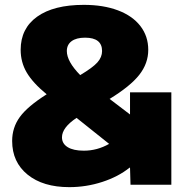

<svg xmlns="http://www.w3.org/2000/svg" viewBox="-20 -760 770 790"><path d="M30 -180Q30 -235 61.5 -278.5Q93 -322 172 -372Q115 -419 90 -461.5Q65 -504 65 -555Q65 -643 133 -691.5Q201 -740 325 -740Q405 -740 465 -717.5Q525 -695 557.5 -653Q590 -611 590 -555Q590 -499 553 -452Q516 -405 431 -353L515 -289V-380H685V0H517L515 -70H513Q467 -33 401 -11.5Q335 10 265 10Q157 10 93.5 -41.5Q30 -93 30 -180ZM325 -140Q380 -140 429 -168L295 -275Q235 -235 235 -195Q235 -169 258.5 -154.5Q282 -140 325 -140ZM310 -451Q362 -482 381 -503.5Q400 -525 400 -550Q400 -605 330 -605Q294 -605 274.5 -590.5Q255 -576 255 -550Q255 -507 310 -451Z"/></svg>

Font: Enso Black
Style: Regular
Weight: 900
Designer: Coji Morishita
Foundry: UNDERFOREST DESIGN
Version: Version 1.000